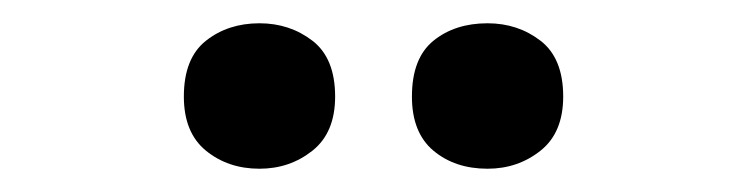

<svg xmlns="http://www.w3.org/2000/svg" viewBox="-20 -768 643 165"><path d="M334 -685Q334 -654 352.5 -638.5Q371 -623 399 -623Q425 -623 444.5 -638.5Q464 -654 464 -685Q464 -718 444.5 -733Q425 -748 399 -748Q371 -748 352.5 -733Q334 -718 334 -685ZM138 -685Q138 -654 157 -638.5Q176 -623 203 -623Q229 -623 248.5 -638.5Q268 -654 268 -685Q268 -718 248.5 -733Q229 -748 203 -748Q176 -748 157 -733Q138 -718 138 -685Z"/></svg>

Font: Noto Sans UI
Style: Bold
Weight: 700
Designer: Monotype Design Team
Foundry: Monotype Imaging Inc.
Version: Version 1.901